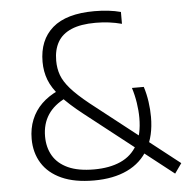

<svg xmlns="http://www.w3.org/2000/svg" viewBox="-53 -801 841 863"><g transform="rotate(-5 367.0 -369.5)"><path d="M702.5 10 315 -294Q252.5 -343 217 -382.8Q181.5 -422.5 167 -460.5Q152.5 -498.5 152.5 -542Q152.5 -640.5 215 -694.8Q277.5 -749 404 -749Q437.5 -749 467.5 -745.5Q497.5 -742 523 -735V-681.5Q494.5 -689 465.5 -692.8Q436.5 -696.5 405 -696.5Q338 -696.5 295.8 -678.5Q253.5 -660.5 233.8 -626Q214 -591.5 214 -542Q214 -506.5 225 -476.5Q236 -446.5 264.5 -414Q293 -381.5 346.5 -338.5L734 -34.5ZM337 9Q249.5 9 191 -17.5Q132.5 -44 103 -91.5Q73.5 -139 73.5 -201.5Q73.5 -248.5 89.5 -288Q105.5 -327.5 136.2 -357.5Q167 -387.5 211 -407.5L243 -372Q188.5 -346 161.5 -304.8Q134.5 -263.5 134.5 -207.5Q134.5 -157.5 156.5 -120Q178.5 -82.5 224.2 -61.5Q270 -40.5 341.5 -40.5Q411.5 -40.5 461.2 -62.8Q511 -85 537.5 -132.2Q564 -179.5 564 -253.5Q564 -286 558.5 -321.8Q553 -357.5 542.5 -390.5H596Q606.5 -357.5 611.5 -322.2Q616.5 -287 616.5 -253.5Q616.5 -167.5 583.2 -109Q550 -50.5 487.5 -20.8Q425 9 337 9Z"/></g></svg>

Font: Encode Sans Condensed Thin Light
Style: Regular
Weight: 300
Version: Version 3.002